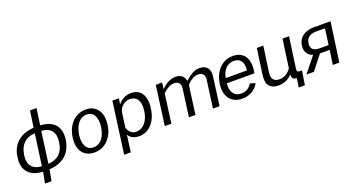

<svg xmlns="http://www.w3.org/2000/svg" viewBox="-53 -1518 4493 2430"><g transform="rotate(-20 2193.5 -302.5)"><path d="M113 -258 116 -274C134 -395 210 -473 335 -477L277 -55C215 -58 170 -77 142 -113C114 -149 105 -197 113 -258ZM586 -274 584 -258C568 -134 490 -61 365 -55L422 -477C486 -475 530 -455 558 -419C585 -383 595 -335 586 -274ZM267 15 239 165H327L354 15C525 7 647 -85 673 -258L676 -274C687 -355 672 -419 630 -469C588 -517 523 -543 433 -548L465 -770H377L345 -548C177 -539 50 -447 27 -274L25 -258C13 -177 28 -113 71 -64C113 -15 178 11 267 15Z M965 10C1111 10 1216 -103 1238 -263C1260 -425 1188 -540 1041 -540C896 -540 789 -426 767 -262C744 -102 818 10 965 10ZM975 -55C874 -55 840 -151 855 -266C871 -380 931 -476 1031 -476C1132 -476 1166 -381 1151 -266C1135 -150 1077 -55 975 -55Z M1394 165 1424 -60C1460 -6 1512 10 1566 10C1696 10 1800 -93 1824 -273C1848 -453 1769 -540 1651 -540C1556 -540 1500 -481 1476 -454L1486 -530H1399L1305 165ZM1550 -56C1496 -56 1460 -88 1436 -148L1462 -341C1471 -411 1533 -473 1612 -473C1690 -473 1753 -417 1734 -271C1714 -130 1640 -56 1550 -56Z M2001 0 2053 -391C2110 -443 2153 -470 2207 -470C2268 -470 2295 -432 2287 -369L2237 0H2325L2375 -370C2377 -382 2381 -389 2390 -400C2420 -432 2474 -470 2531 -470C2593 -470 2619 -432 2611 -369L2561 0H2650L2702 -387C2714 -480 2668 -540 2575 -540C2518 -540 2469 -522 2376 -439C2367 -499 2327 -540 2250 -540C2187 -540 2128 -513 2058 -444L2069 -530H1984L1912 0Z M3207 -240 3213 -275C3235 -436 3166 -540 3023 -540C2875 -540 2772 -428 2748 -260C2725 -90 2815 10 2957 10C3049 10 3131 -32 3179 -118L3109 -139C3077 -88 3033 -56 2966 -56C2864 -56 2822 -137 2836 -240ZM2846 -307C2857 -392 2912 -477 3013 -477C3108 -477 3144 -404 3130 -307Z M3297 -189C3287 -117 3295 -67 3323 -36C3350 -5 3390 10 3442 10C3514 10 3582 -18 3629 -73H3630C3627 -49 3625 -38 3640 -18C3655 -1 3668 0 3691 0L3672 121H3755L3785 -69C3762 -69 3749 -64 3729 -76C3718 -84 3719 -96 3720 -110L3779 -531H3691L3638 -149C3602 -99 3548 -60 3484 -60C3448 -60 3420 -70 3402 -89C3383 -108 3378 -140 3384 -186L3432 -531H3345Z M3921 0 4072 -193H4203L4175 0H4263L4337 -530H4113C4003 -530 3907 -480 3891 -363C3884 -314 3894 -276 3921 -246C3936 -228 3958 -214 3985 -206L3820 0ZM4089 -255C4044 -255 4014 -265 3997 -285C3981 -305 3974 -330 3980 -362C3990 -439 4046 -470 4119 -470H4241L4211 -255Z"/></g></svg>

Font: Cheyenne Sans
Style: Italic
Weight: 400
Italic angle: -8.13011°
Designer: The Public Sans project authors (U.S. Web Design System), Libre Franklin designed by Pablo Impallari and Rodrigo Fuenzal
Foundry: The Cheyenne Sans Project Authors
Version: Version 2.007